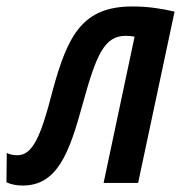

<svg xmlns="http://www.w3.org/2000/svg" viewBox="-60 -567 564 595"><path d="M10 8C116 8 154 -89 196 -244C238 -395 262 -456 330 -456C341 -456 350 -455 357 -453L261 0H368L481 -531C442 -540 400 -547 351 -547C197 -547 150 -461 102 -282C66 -141 40 -86 -6 -86C-19 -86 -29 -88 -39 -93L-40 -2C-26 4 -11 8 10 8Z"/></svg>

Font: Noto Sans Display SemiCondensed Medium
Style: Italic
Weight: 500
Width: 4
Italic angle: -12°
Designer: Monotype Design Team
Foundry: Monotype Imaging Inc.
Version: Version 1.900